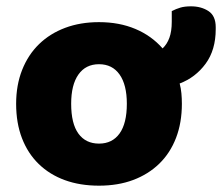

<svg xmlns="http://www.w3.org/2000/svg" viewBox="-20 -571 702 607"><path d="M555 -243Q555 -183 536.5 -135Q518 -87 483.5 -53.5Q449 -20 401 -2Q353 16 293 16Q233 16 185 -1.5Q137 -19 102.5 -52.5Q68 -86 49.5 -134Q31 -182 31 -243Q31 -302 50 -350Q69 -398 103.5 -431.5Q138 -465 186 -483Q234 -501 293 -501Q357 -501 408 -479.5Q459 -458 494 -418Q508 -431 515.5 -451.5Q523 -472 523 -502V-536Q537 -543 550.5 -547Q564 -551 584 -551Q616 -551 639 -536Q662 -521 662 -485V-479Q662 -413 630 -369.5Q598 -326 548 -307Q552 -292 553.5 -276Q555 -260 555 -243ZM293 -368Q251 -368 228 -335.5Q205 -303 205 -243Q205 -180 228 -148.5Q251 -117 293 -117Q335 -117 358 -149Q381 -181 381 -243Q381 -303 358 -335.5Q335 -368 293 -368Z"/></svg>

Font: Baloo Bhai 2 ExtraBold
Style: Regular
Weight: 800
Designer: Supriya Tembe, Noopur Datye and Ek Type
Foundry: Ek Type
Version: Version 1.640;PS 1.000;hotconv 16.6.51;makeotf.lib2.5.65220;